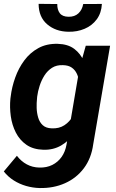

<svg xmlns="http://www.w3.org/2000/svg" viewBox="-27 -765 602 994"><path d="M417 -528.3H543L455.6 -18.1Q445.8 54.7 407.2 106Q368.7 157.2 309.3 183.6Q250 210 177.7 208.5Q142.6 207.5 108.4 197.8Q74.2 188 44.4 169.2Q14.6 150.4 -7.3 122.6L60.5 41.5Q82 69.8 111.3 85.7Q140.6 101.6 176.3 102.5Q214.4 103.5 243.7 88.9Q272.9 74.2 292 47.4Q311 20.5 317.4 -16.6L384.8 -413.1ZM26.9 -254.4 28.3 -264.6Q34.2 -314.5 51.8 -363.5Q69.3 -412.6 99.1 -452.6Q128.9 -492.7 171.9 -516.1Q214.8 -539.6 272 -538.1Q324.7 -536.6 357.4 -512Q390.1 -487.3 407.2 -448Q424.3 -408.7 429.9 -362.8Q435.5 -316.9 433.6 -273.4L431.2 -250.5Q423.3 -206.5 405.3 -160.2Q387.2 -113.8 358.4 -74.5Q329.6 -35.2 289.3 -11.7Q249 11.7 197.8 10.3Q144.5 8.8 109.6 -15.6Q74.7 -40 54.9 -78.9Q35.2 -117.7 28.8 -163.8Q22.5 -210 26.9 -254.4ZM165.5 -265.1 164.6 -254.4Q162.1 -232.4 162.8 -206.3Q163.6 -180.2 170.7 -156.2Q177.7 -132.3 194.3 -116.9Q210.9 -101.6 240.2 -100.6Q278.8 -98.6 306.4 -116.7Q334 -134.8 350.6 -164.8Q367.2 -194.8 373.5 -228.5L382.8 -293.5Q384.8 -316.9 382.3 -340.3Q379.9 -363.8 370.8 -383.3Q361.8 -402.8 344.5 -415Q327.1 -427.2 298.8 -427.7Q266.1 -429.2 242.4 -414.1Q218.8 -398.9 203.1 -374.3Q187.5 -349.6 178.2 -320.8Q168.9 -292 165.5 -265.1ZM403.8 -744.1 500.5 -744.6Q498 -697.8 473.9 -665Q449.7 -632.3 411.1 -616Q372.6 -599.6 327.1 -600.6Q261.2 -601.6 217.3 -639.2Q173.3 -676.8 172.9 -745.1L269.5 -744.1Q269 -714.8 282.5 -696.8Q295.9 -678.7 327.6 -678.2Q359.4 -677.7 378.9 -695.8Q398.4 -713.9 403.8 -744.1Z"/></svg>

Font: Roboto
Style: Bold Italic
Weight: 700
Italic angle: -12°
Designer: Christian Robertson
Foundry: Google
Version: Version 3.0